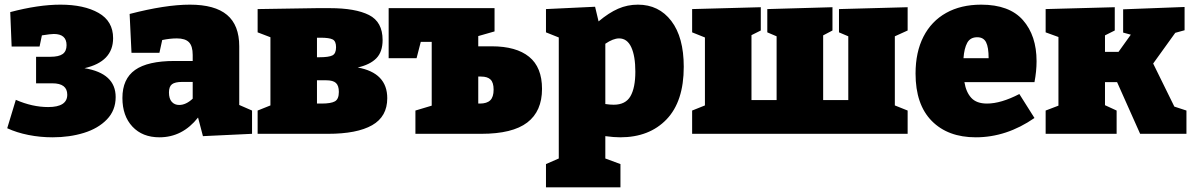

<svg xmlns="http://www.w3.org/2000/svg" viewBox="-20 -575 5129 825"><path d="M477 -158Q477 -101 439.5 -62Q402 -23 340.5 -4Q279 15 206 15Q153 15 102.5 5Q52 -5 11 -24L48 -146Q119 -115 187 -115Q269 -115 269 -168Q269 -217 205 -217H135V-331H196Q233 -331 249.5 -343Q266 -355 266 -381Q266 -429 211 -429Q198 -429 160 -423L150 -375H30L24 -523Q145 -555 240 -555Q341 -555 403.5 -519.5Q466 -484 466 -411Q466 -310 343 -282Q477 -260 477 -158Z M1008 -124 1063 -100V0L852 10L831 -70Q764 15 665 15Q592 15 549 -31Q506 -77 506 -154Q506 -236 560.5 -274.5Q615 -313 730 -313H808V-339Q808 -377 792 -393.5Q776 -410 740 -410Q711 -410 677 -403L665 -348H545L537 -515Q691 -555 796 -555Q903 -555 955.5 -511Q1008 -467 1008 -376ZM750 -124Q779 -124 808 -151V-223H763Q732 -223 719 -213Q706 -203 706 -178Q706 -151 718 -137.5Q730 -124 750 -124Z M1644 -153Q1644 -74 1579 -37Q1514 0 1389 0H1087V-100L1142 -122V-415L1087 -436V-536L1342 -540H1397Q1507 -540 1565.5 -510.5Q1624 -481 1624 -403Q1624 -352 1597 -324.5Q1570 -297 1517 -285Q1644 -262 1644 -153ZM1342 -413V-329H1352Q1393 -329 1408.5 -337Q1424 -345 1424 -372Q1424 -398 1409.5 -405.5Q1395 -413 1357 -413ZM1362 -130Q1402 -130 1419 -139.5Q1436 -149 1436 -180Q1436 -207 1423.5 -218.5Q1411 -230 1382 -230H1342V-130Z M2093 -376Q2198 -376 2253.5 -331Q2309 -286 2309 -193Q2309 -97 2245.5 -48.5Q2182 0 2048 0H1765V-100L1835 -121V-395H1788L1770 -325H1650V-540H2105V-440L2035 -420V-376ZM2042 -130Q2072 -130 2086.5 -144Q2101 -158 2101 -190Q2101 -220 2088 -233Q2075 -246 2047 -246H2035V-130Z M2581 10V106L2646 130V230H2326V130L2381 106V-414L2326 -436V-536L2537 -546L2552 -483Q2596 -520 2636 -537.5Q2676 -555 2721 -555Q2811 -555 2864.5 -485Q2918 -415 2918 -288Q2918 -139 2844 -62Q2770 15 2645 15Q2618 15 2581 10ZM2640 -410Q2615 -410 2581 -387V-128Q2601 -125 2617 -125Q2668 -125 2689 -161.5Q2710 -198 2710 -267Q2710 -334 2692.5 -372Q2675 -410 2640 -410Z M3880 -544V-444L3825 -419V-122L3880 -100V0H2954V-100L3009 -122V-414L2954 -436V-536L3249 -544V-444L3209 -424V-145H3317V-419L3277 -436V-536L3557 -544V-444L3517 -423V-145H3625V-419L3585 -436V-536Z M4425 -222H4124Q4131 -179 4153.5 -154.5Q4176 -130 4221 -130Q4281 -130 4360 -171L4425 -68Q4305 15 4173 15Q4053 15 3983.5 -55.5Q3914 -126 3914 -259Q3914 -351 3948 -417.5Q3982 -484 4045.5 -519.5Q4109 -555 4196 -555Q4317 -555 4375.5 -488.5Q4434 -422 4434 -312Q4434 -269 4425 -222ZM4120 -325H4228Q4228 -372 4217 -393.5Q4206 -415 4179 -415Q4149 -415 4136 -391Q4123 -367 4120 -325Z M4935 -302 5026 -117 5078 -100V0H4879L4780 -222H4728V-123L4778 -100V0H4473V-100L4528 -121V-416L4473 -436V-536L4770 -544V-444L4728 -423V-352H4786L4839 -426L4806 -435V-535L5070 -545V-445L5030 -434Z"/></svg>

Font: Bitter Pro Black
Style: Regular
Weight: 900
Designer: Sol Matas, and Bitter project Authors
Foundry: Sol Matas
Version: Version 1.010